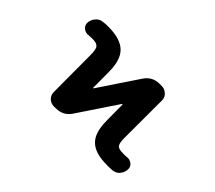

<svg xmlns="http://www.w3.org/2000/svg" viewBox="-113 -896 1226 1095"><g transform="rotate(15 500.0 -348.5)"><path d="M696.3 -41Q716.8 -33.2 724.6 -13.7Q728.5 -5.9 728.5 2.9Q728.5 13.7 722.7 23.4Q710 45.9 686.5 54.7Q675.8 59.6 664.1 59.6Q652.3 59.6 639.6 54.7Q618.2 44.9 599.6 33.2Q514.6 -15.6 500 -73.2Q496.1 -86.9 496.1 -101.6Q496.1 -150.4 534.2 -215.8L594.7 -322.3Q595.7 -324.2 594.7 -325.2Q593.8 -326.2 591.8 -326.2L335.9 -200.2Q311.5 -188.5 288.1 -188.5Q260.7 -188.5 234.4 -204.1L219.7 -211.9Q199.2 -224.6 192.4 -247.1Q190.4 -254.9 190.4 -262.7Q190.4 -277.3 198.2 -291L347.7 -551.8Q366.2 -585 366.2 -602.5Q366.2 -605.5 365.2 -607.4Q362.3 -625 331.1 -642.6Q319.3 -649.4 306.6 -655.3Q286.1 -663.1 278.3 -682.6Q274.4 -690.4 274.4 -699.2Q274.4 -710 279.3 -719.7Q293 -742.2 316.4 -751Q328.1 -755.9 339.8 -755.9Q351.6 -755.9 363.3 -751Q385.7 -742.2 404.3 -730.5Q488.3 -681.6 503.9 -623Q507.8 -608.4 507.8 -592.8Q507.8 -543.9 470.7 -480.5L409.2 -373Q408.2 -372.1 409.2 -371.1Q410.2 -370.1 412.1 -370.1L668 -496.1Q692.4 -507.8 715.8 -507.8Q743.2 -507.8 769.5 -492.2L785.2 -483.4Q805.7 -470.7 811.5 -448.2Q814.5 -440.4 814.5 -432.6Q814.5 -418 806.6 -404.3L656.2 -144.5Q636.7 -111.3 636.7 -93.8Q636.7 -90.8 636.7 -88.9Q640.6 -71.3 672.9 -53.7Q683.6 -46.9 696.3 -41Z"/></g></svg>

Font: Gen Jyuu Gothic Monospace Bold
Style: Bold
Weight: 700
Designer: [Source Han Sans]
Ryoko NISHIZUKA  (kana & ideographs); Paul D. Hunt (Latin, Greek & Cyrillic); Wenlong ZHANG  (bopomofo
Version: Version 1.002.20150607